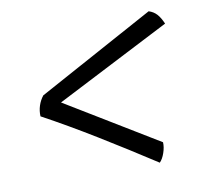

<svg xmlns="http://www.w3.org/2000/svg" viewBox="-62 -571 674 628"><g transform="rotate(-10 275.0 -257.0)"><path d="M420 -10Q326 -71 235.5 -126.5Q145 -182 62 -227Q61 -245 66.5 -262Q72 -279 83 -293L470 -504Q486 -499 496.5 -487.5Q507 -476 516 -455L136 -260L442 -74Q443 -58 436.5 -39Q430 -20 420 -10Z"/></g></svg>

Font: Vollkorn SemiBold
Style: Italic
Weight: 600
Italic angle: -11°
Designer: Friedrich Althausen
Foundry: Friedrich Althausen
Version: Version 5.000